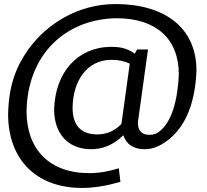

<svg xmlns="http://www.w3.org/2000/svg" viewBox="-20 -726 1023 947"><path d="M528 -431C563 -431 594 -425 620 -412L579 -115C546 -80 506 -63 460 -63C373 -63 338 -115 338 -195C340 -329 410 -430 528 -431ZM247 -186C247 -72 311 10 430 10C488 10 542 -13 588 -59C604 -13 639 10 695 10C733 10 774 -6 816 -41C899 -110 943 -223 949 -378C949 -592 789 -706 550 -706C364 -706 211 -608 120 -483C56 -392 23 -300 20 -163C20 56 154 201 385 201C442 201 504 191 574 171L566 104C530 115 480 128 421 128C222 128 111 9 111 -177C115 -456 303 -633 555 -636C750 -636 862 -535 862 -359C857 -238 829 -123 763 -75C751 -66 735 -61 718 -61C676 -61 660 -84 660 -122L710 -482H656L645 -461C605 -491 565 -495 526 -495C361 -493 252 -368 247 -186Z"/></svg>

Font: Cantarell
Style: Oblique
Weight: 400
Italic angle: -8°
Designer: Dave Crossland
Version: Version 0.024